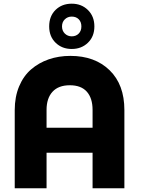

<svg xmlns="http://www.w3.org/2000/svg" viewBox="-20 -1011 770 1031"><path d="M59.1 -419.9Q59.1 -490.7 82.5 -546.9Q106 -603 147 -638.4Q188 -673.8 241.7 -692.4Q295.4 -710.9 357.9 -710.9Q489.3 -710.9 568.6 -633.8Q647.9 -556.6 647.9 -419.9V0H477.1V-190.9H230V0H59.1ZM230 -325.2H477.1V-420.9Q477.1 -483.9 446.3 -518.6Q415.5 -553.2 355 -553.2Q293.9 -553.2 262 -518.3Q230 -483.4 230 -420.9ZM244.1 -869.1Q244.1 -924.3 278.3 -957.8Q312.5 -991.2 365.2 -991.2Q417.5 -991.2 452.1 -957.3Q486.8 -923.3 486.8 -869.1Q486.8 -814.9 452.1 -781.5Q417.5 -748 365.2 -748Q313 -748 278.6 -781.5Q244.1 -814.9 244.1 -869.1ZM365.2 -815.9Q388.2 -815.9 402.6 -830.6Q417 -845.2 417 -869.1Q417 -893.1 402.8 -907.5Q388.7 -921.9 365.2 -921.9Q343.3 -921.9 328.1 -907.2Q313 -892.6 313 -869.1Q313 -845.7 328.1 -830.8Q343.3 -815.9 365.2 -815.9Z"/></svg>

Font: Biathlonist
Style: Bold
Weight: 700
Designer: Go4gold
Foundry: Go4gold
Version: Version 3.010;FEAKit 1.0